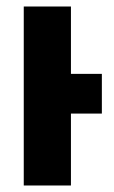

<svg xmlns="http://www.w3.org/2000/svg" viewBox="-20 -570 351 590"><path d="M53 0V-550H198V-343H293V-221H198V0Z"/></svg>

Font: Noto Sans ExtraCondensed ExtraBold
Style: Regular
Weight: 800
Width: 2
Designer: Monotype Design Team
Foundry: Monotype Imaging Inc.
Version: Version 2.013; ttfautohint (v1.8.4.7-5d5b)